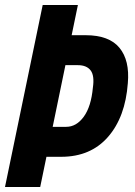

<svg xmlns="http://www.w3.org/2000/svg" viewBox="-46 -749 542 769"><path d="M-26 0 125 -729H266L241 -608H297Q391 -608 432.5 -557.5Q474 -507 466 -416Q456 -280 386.5 -200.5Q317 -121 199 -121H140L115 0ZM266 -488H216L165 -241H219Q260 -241 289.5 -281.5Q319 -322 326 -398Q333 -446 317 -467Q301 -488 266 -488Z"/></svg>

Font: Mona Sans Condensed
Style: Bold Italic
Weight: 700
Width: 3
Italic angle: -11.7°
Designer: Deni Anggara
Foundry: GitHub
Version: Version 1.001; ttfautohint (v1.8.4.7-5d5b);gftools[0.9.31]